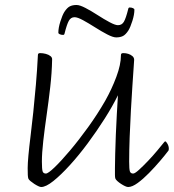

<svg xmlns="http://www.w3.org/2000/svg" viewBox="-20 -737 697 770"><path d="M145 13Q141 13 133.5 9.5Q126 6 117.5 0.5Q109 -5 102.5 -10.5Q96 -16 94 -20Q92 -25 91.5 -35.5Q91 -46 91 -63Q91 -81 94 -114Q97 -147 102.5 -191Q108 -235 113.5 -287.5Q119 -340 124 -398Q129 -456 132 -516Q132 -520 134 -522Q136 -524 141 -524Q152 -524 163.5 -521Q175 -518 182.5 -512Q190 -506 189 -497Q188 -445 181.5 -388Q175 -331 167 -275.5Q159 -220 153.5 -171.5Q148 -123 148 -89Q148 -58 151 -49.5Q154 -41 164 -41Q173 -41 199 -66Q225 -91 260.5 -133Q296 -175 333.5 -227Q371 -279 402 -333Q428 -379 446.5 -428.5Q465 -478 465 -515Q465 -520 467 -522Q469 -524 475 -524Q485 -524 494.5 -521Q504 -518 511 -512Q518 -506 518 -497Q518 -495 516 -466.5Q514 -438 511 -393Q508 -348 505 -294.5Q502 -241 500 -187Q498 -133 498 -89Q498 -58 501 -49.5Q504 -41 514 -41Q521 -41 537.5 -56Q554 -71 574 -92Q594 -113 611 -133.5Q628 -154 636 -164Q638 -166 639.5 -168Q641 -170 643 -170Q646 -170 651.5 -160.5Q657 -151 657 -141Q657 -138 656.5 -135.5Q656 -133 654 -131Q642 -115 621.5 -91Q601 -67 577.5 -43Q554 -19 532 -3Q510 13 494 13Q489 13 481.5 9.5Q474 6 465.5 0.5Q457 -5 451 -10.5Q445 -16 443 -20Q441 -25 441 -35.5Q441 -46 441 -63Q441 -85 442 -120Q443 -155 444.5 -196Q446 -237 448.5 -278.5Q451 -320 453 -355Q432 -312 400 -261.5Q368 -211 332 -162.5Q296 -114 260 -74.5Q224 -35 194 -11Q164 13 145 13ZM446 -587Q433 -587 410 -599Q387 -611 361 -627.5Q335 -644 313 -656Q291 -668 279 -668Q264 -668 256 -653.5Q248 -639 239 -603Q238 -597 233 -597Q226 -597 220 -599.5Q214 -602 214 -606Q214 -625 222 -650.5Q230 -676 238 -689Q249 -706 260 -711.5Q271 -717 287 -717Q300 -717 323 -705Q346 -693 371.5 -676.5Q397 -660 419.5 -648Q442 -636 453 -636Q469 -636 477 -650Q485 -664 494 -700Q495 -707 500 -707Q507 -707 513 -704.5Q519 -702 519 -698Q519 -679 511 -653.5Q503 -628 495 -615Q484 -598 473 -592.5Q462 -587 446 -587Z"/></svg>

Font: Briem Hand Thin
Style: Regular
Weight: 100
Designer: Gunnlaugur SE Briem, Eben Sorkin
Foundry: Sorkin Type Co.
Version: Version 1.003